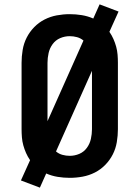

<svg xmlns="http://www.w3.org/2000/svg" viewBox="-20 -808 640 881"><path d="M163 53 76 20 118 -73Q107 -89 99.5 -106Q92 -123 87 -141Q82 -159 80.5 -178Q79 -197 79 -215V-520Q79 -549 84 -579Q89 -609 102.5 -635.5Q116 -662 137 -683.5Q158 -705 184.5 -718.5Q211 -732 240.5 -737.5Q270 -743 300 -743Q328 -743 355.5 -738.5Q383 -734 408 -723L437 -788L524 -755L482 -662Q493 -646 500.5 -629Q508 -612 513 -594Q518 -576 519.5 -557Q521 -538 521 -520V-215Q521 -186 516 -156Q511 -126 497.5 -99.5Q484 -73 463 -51.5Q442 -30 415.5 -16.5Q389 -3 359.5 2.5Q330 8 300 8Q272 8 244.5 3.5Q217 -1 192 -12ZM198 -252 363 -622Q350 -633 333.5 -637.5Q317 -642 300 -642Q277 -642 256 -633Q235 -624 221.5 -605.5Q208 -587 203 -564.5Q198 -542 198 -520ZM300 -93Q323 -93 344 -102Q365 -111 378.5 -129.5Q392 -148 397 -170.5Q402 -193 402 -215V-483L237 -113Q250 -102 266.5 -97.5Q283 -93 300 -93Z"/></svg>

Font: Iosevka Etoile
Style: Bold
Weight: 700
Designer: Belleve Invis
Foundry: Belleve Invis
Version: Version 28.1.0; ttfautohint (v1.8.4)